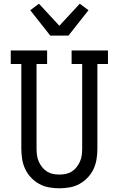

<svg xmlns="http://www.w3.org/2000/svg" viewBox="-20 -1007 640 1035"><path d="M300 8Q272 8 244 3Q216 -2 191.5 -15.5Q167 -29 147.5 -49.5Q128 -70 116 -95.5Q104 -121 99.5 -149Q95 -177 95 -205V-662H38V-735H234V-662H177V-205Q177 -187 179.5 -169.5Q182 -152 189 -136Q196 -120 207 -106Q218 -92 233 -82.5Q248 -73 265 -69.5Q282 -66 300 -66Q318 -66 335 -69.5Q352 -73 367 -82.5Q382 -92 393 -106Q404 -120 411 -136Q418 -152 420.5 -169.5Q423 -187 423 -205V-662H366V-735H562V-662H505V-205Q505 -177 500.5 -149Q496 -121 484 -95.5Q472 -70 452.5 -49.5Q433 -29 408.5 -15.5Q384 -2 356 3Q328 8 300 8ZM251 -815 143 -952 190 -987 300 -868 410 -987 457 -952 349 -815Z"/></svg>

Font: Iosevka Plex Etoile
Style: Regular
Weight: 400
Designer: Belleve Invis
Foundry: Belleve Invis
Version: Version 25.1.1; ttfautohint (v1.8.4)